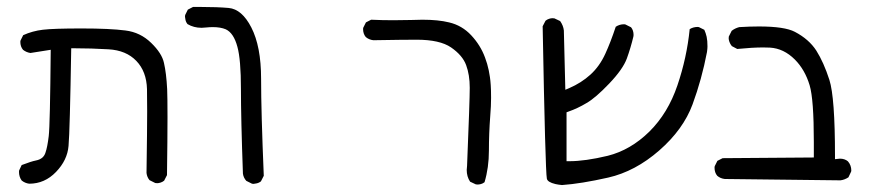

<svg xmlns="http://www.w3.org/2000/svg" viewBox="-20 -425 2540 558"><path d="M195.3 -284.7Q245.6 -284.7 295.4 -281.7Q346.7 -278.8 376.2 -248Q405.8 -217.3 407.2 -166Q407.7 -149.4 407.7 -100.8Q407.7 -52.2 405.8 77.6Q407.2 89.8 414.6 98.6L431.2 106.9Q433.1 107.4 437 107.4Q440.9 107.4 446.5 105.7Q452.1 104 457 100.1L465.3 84Q466.8 -25.4 466.8 -84.2Q466.8 -143.1 465.8 -166Q463.4 -212.9 456.5 -242.2Q450.7 -270 419.2 -300.5Q387.7 -331.1 344.7 -336.4Q299.3 -342.3 217.3 -342.3Q135.3 -342.3 104.7 -338.6Q74.2 -335 47.4 -322.8L39.6 -307.1Q39.1 -305.2 39.1 -303.7Q39.1 -289.6 46.9 -280.3Q56.2 -272.9 68.4 -271L127.4 -280.3Q125.5 -61 121.6 -29.3Q117.7 2.9 112.3 18.1Q109.9 26.4 104 32.2Q96.7 39.1 84 41.5Q71.3 43.9 43 54.7L35.6 70.3Q35.2 72.3 35.2 74.2Q35.2 88.9 43 99.6Q52.7 107.4 64.9 108.9Q109.9 108.9 142.8 74.7Q175.8 40.5 179.2 -1Q183.1 -44.4 187 -284.7Z M712.4 108.9Q714.4 109.4 716.8 109.4Q719.2 109.4 723.1 108.4Q731.4 107.4 738.3 102.1L746.6 85.9Q738.8 -101.1 738.8 -196.3Q738.8 -290 710.4 -345.2Q683.1 -398.4 644.5 -401.9Q610.8 -404.8 563.5 -404.8Q552.7 -404.8 541 -404.8L525.9 -397L518.1 -381.3Q517.6 -379.4 517.6 -376.7Q517.6 -374 518.6 -370.1Q519.5 -361.8 524.9 -355Q543 -344.2 565.9 -344.2Q571.8 -344.2 580.3 -345.2Q588.9 -346.2 598.6 -346.2Q621.1 -346.2 636.2 -339.8Q659.2 -329.1 669.9 -289.1Q680.2 -252 680.2 -166.7Q680.2 -81.5 686 79.6Q687.5 91.3 695.8 100.6Z M1064.9 -308.1Q1150.4 -309.6 1190.9 -309.6Q1258.3 -309.6 1291 -287.1Q1324.2 -264.2 1334.7 -235.8Q1345.2 -207.5 1345.2 -169.9Q1345.2 -133.8 1337.4 57.1Q1336.4 66.4 1336.4 68.8Q1336.4 88.4 1346.2 103L1362.8 110.8Q1364.7 111.3 1368.4 111.3Q1372.1 111.3 1377.7 109.9Q1383.3 108.4 1388.2 104.5Q1400.9 62 1400.9 12.7Q1400.9 -36.6 1404.8 -88.4Q1407.2 -117.7 1407.2 -140.6Q1407.2 -163.6 1406.2 -177.5Q1405.3 -191.4 1403.8 -201.2Q1402.3 -210.9 1400.4 -220.7Q1396.5 -239.7 1389.6 -257.8Q1376.5 -293.5 1349.6 -322.3Q1322.8 -351.1 1285.2 -359.9Q1253.9 -367.7 1207.5 -367.7Q1195.8 -367.7 1174.6 -366.9Q1153.3 -366.2 1122.3 -366.2Q1091.3 -366.2 1058.6 -367.7L1043.5 -359.9L1035.6 -344.2Q1035.2 -342.3 1035.2 -340.8Q1035.2 -326.7 1043 -317.4Q1052.2 -309.6 1064.9 -308.1Z M2034.7 -273.9Q2036.1 -284.2 2036.1 -290Q2036.1 -307.1 2033.7 -318.1Q2031.2 -329.1 2026.9 -338.4L2011.2 -346.2Q2009.3 -346.7 2007.8 -346.7Q1994.6 -346.7 1984.4 -340.3Q1976.1 -257.3 1948.7 -176.8Q1921.4 -96.2 1867.2 -42.5Q1812.5 11.2 1746.1 27.8Q1680.7 43.5 1634.8 43.5H1626.5V-98.6L1631.8 -100.6Q1658.7 -109.9 1684.6 -125.5Q1710.4 -140.1 1750.5 -182.1Q1790.5 -224.1 1801.8 -255.1Q1813 -286.1 1820.8 -318.8Q1821.3 -321.3 1821.3 -323.2Q1821.3 -336.9 1814 -345.7L1797.4 -354Q1795.4 -354.5 1793.9 -354.5Q1780.3 -354.5 1769.5 -347.2Q1754.4 -301.8 1739.3 -269Q1722.7 -232.4 1695.8 -208Q1669.4 -184.1 1634.3 -168.9L1623 -164.1L1618.7 -336.4Q1617.2 -350.6 1607.9 -363.8L1591.3 -371.6Q1589.4 -372.1 1585.4 -372.1Q1581.5 -372.1 1575.9 -370.4Q1570.3 -368.7 1565.4 -364.7L1557.1 -348.6Q1564.9 72.8 1569.3 94.2Q1571.3 104.5 1594.2 109.9Q1602.5 111.8 1613.3 112.8Q1668.9 108.9 1747.6 91.1Q1826.2 73.2 1896 12.2Q1965.8 -48.8 1992.7 -121.6Q2019.5 -194.3 2034.7 -273.9Z M2454.1 70.8Q2454.1 55.2 2444.3 43.9Q2435.1 36.1 2420.9 36.1Q2418.5 36.1 2406.7 37.6V28.3Q2406.7 -142.1 2390.4 -192.9Q2374 -243.7 2352.5 -277.8Q2331.1 -311 2290 -332.5Q2260.3 -348.1 2185.5 -348.1Q2159.7 -348.1 2128.4 -346.2Q2115.7 -342.8 2106.4 -335.4L2098.1 -318.8Q2097.7 -317.4 2097.7 -313.5Q2097.7 -309.6 2099.9 -303.2Q2102.1 -296.9 2106.9 -291L2122.6 -282.7Q2167 -287.1 2197.8 -287.1Q2208.5 -287.1 2217.8 -286.6Q2257.8 -284.2 2290 -252Q2319.3 -222.7 2333 -177.2Q2345.2 -136.7 2345.2 -12.2Q2345.2 5.4 2345.2 32.7L2080.1 34.7L2064.9 42.5L2057.1 58.1Q2056.6 60.1 2056.6 62Q2056.6 76.7 2064.5 85.9Q2073.7 93.8 2086.4 95.2L2422.4 99.1Q2434.6 97.7 2445.8 90.3L2453.6 73.7Q2454.1 72.3 2454.1 70.8Z"/></svg>

Font: NaikaiFont
Style: Light
Weight: 300
Version: Version 1.89